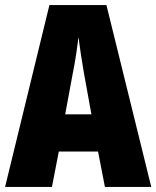

<svg xmlns="http://www.w3.org/2000/svg" viewBox="-20 -734 614 754"><path d="M392 0 365 -139H211L184 0H0L174 -714H398L574 0ZM310 -445Q303 -485 297.5 -522Q292 -559 288 -589Q285 -561 279.5 -524Q274 -487 266 -447L236 -285H339Z"/></svg>

Font: Noto Sans Sinhala ExtraCondensed Black
Style: Regular
Weight: 900
Width: 2
Designer: Jelle Bosma - Monotype Design Team
Foundry: Monotype Imaging Inc.
Version: Version 2.006; ttfautohint (v1.8.4.7-5d5b)